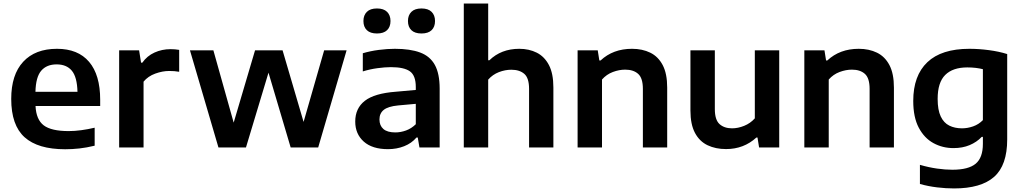

<svg xmlns="http://www.w3.org/2000/svg" viewBox="-20 -828 5746 1078"><path d="M346 10Q193 10 118 -57.5Q43 -125 43 -272.5Q43 -408.5 110.2 -481.2Q177.5 -554 300 -554Q418 -554 480.2 -480.8Q542.5 -407.5 542.5 -268V-233H179.5Q183 -156.5 225.5 -124.2Q268 -92 365.5 -92Q399 -92 436.2 -97Q473.5 -102 511.5 -111V-10Q466.5 1 426 5.5Q385.5 10 346 10ZM298 -466.5Q242 -466.5 211.5 -431Q181 -395.5 179 -312.5H415Q413 -395 383.5 -430.8Q354 -466.5 298 -466.5Z M649 0V-545.5H761L772 -476H779Q805.5 -514 847.5 -533Q889.5 -552 937.5 -552Q962.5 -552 986 -548V-425Q973 -427.5 958.5 -428.5Q944 -429.5 930 -429.5Q892.5 -429.5 851.8 -414.8Q811 -400 786 -369.5V0Z M1206.5 0 1046.5 -545.5H1178L1292 -139.5L1412 -545.5H1566.5L1684.5 -143.5L1800 -545.5H1926L1766.5 0H1612L1487.5 -420L1361 0Z M2158.5 9.5Q2070 9.5 2022.2 -33.2Q1974.5 -76 1974.5 -145.5Q1974.5 -220 2028.5 -262Q2082.5 -304 2202.5 -313L2314.5 -323V-339.5Q2314.5 -404 2281.5 -427.5Q2248.5 -451 2175 -451Q2141.5 -451 2099.2 -445.2Q2057 -439.5 2017 -427V-529Q2058.5 -541.5 2106.8 -547.8Q2155 -554 2197 -554Q2283 -554 2338.8 -533.2Q2394.5 -512.5 2421.5 -463.5Q2448.5 -414.5 2448.5 -330V0H2335L2325.5 -56H2318.5Q2291 -23.5 2249 -7Q2207 9.5 2158.5 9.5ZM2110.5 -157.5Q2110.5 -123 2132.5 -103.8Q2154.5 -84.5 2199.5 -84.5Q2229.5 -84.5 2259.8 -95.5Q2290 -106.5 2314.5 -130.5V-245L2215 -236Q2158.5 -230.5 2134.5 -211Q2110.5 -191.5 2110.5 -157.5ZM2346.5 -640Q2309 -640 2289.8 -658.5Q2270.5 -677 2270.5 -710Q2270.5 -742.5 2289.8 -761.5Q2309 -780.5 2346.5 -780.5Q2384 -780.5 2403.2 -761.5Q2422.5 -742.5 2422.5 -710Q2422.5 -677 2403.2 -658.5Q2384 -640 2346.5 -640ZM2096.5 -640Q2059 -640 2039.8 -658.5Q2020.5 -677 2020.5 -710Q2020.5 -742.5 2039.8 -761.5Q2059 -780.5 2096.5 -780.5Q2134 -780.5 2153.2 -761.5Q2172.5 -742.5 2172.5 -710Q2172.5 -677 2153.2 -658.5Q2134 -640 2096.5 -640Z M2584 0V-808H2721V-489.5H2727.5Q2794 -554 2895.5 -554Q2950.5 -554 2993.8 -532.2Q3037 -510.5 3062 -462.8Q3087 -415 3087 -337V0H2950.5V-329Q2950.5 -390 2923.8 -413.2Q2897 -436.5 2851 -436.5Q2816 -436.5 2781 -423Q2746 -409.5 2721 -381V0Z M3223 0V-545.5H3336L3345 -488.5H3352Q3422 -554 3528.5 -554Q3586.5 -554 3631 -532.2Q3675.5 -510.5 3700.8 -462.5Q3726 -414.5 3726 -336V0H3589.5V-329Q3589.5 -389.5 3563 -413.2Q3536.5 -437 3490 -437Q3456.5 -437 3421 -423.8Q3385.5 -410.5 3360 -381.5V0Z M4056.5 9Q3998 9 3952.8 -12.5Q3907.5 -34 3882 -81.8Q3856.5 -129.5 3856.5 -207.5V-545.5H3993.5V-215.5Q3993.5 -155 4020 -131.2Q4046.5 -107.5 4090 -107.5Q4123.5 -107.5 4158.2 -121.5Q4193 -135.5 4218 -163.5V-545.5H4355V0H4242L4233 -56H4227Q4156 9 4056.5 9Z M4496 0V-545.5H4609L4618 -488.5H4625Q4695 -554 4801.5 -554Q4859.5 -554 4904 -532.2Q4948.5 -510.5 4973.8 -462.5Q4999 -414.5 4999 -336V0H4862.5V-329Q4862.5 -389.5 4836 -413.2Q4809.5 -437 4763 -437Q4729.5 -437 4694 -423.8Q4658.5 -410.5 4633 -381.5V0Z M5336.5 230Q5291 230 5241.2 224Q5191.5 218 5145 205V97.5Q5195 112 5241.2 118.5Q5287.5 125 5327 125Q5417.5 125 5458 91.2Q5498.5 57.5 5498.5 -20.5V-59.5H5492Q5464 -30 5424 -13.2Q5384 3.5 5333.5 3.5Q5272 3.5 5220.8 -24.5Q5169.5 -52.5 5138.5 -111Q5107.5 -169.5 5107.5 -261.5Q5107.5 -403.5 5186.8 -478.8Q5266 -554 5423 -554Q5476 -554 5532.5 -546.5Q5589 -539 5635 -524.5V-45Q5635 100 5561.5 165Q5488 230 5336.5 230ZM5381 -107.5Q5412.5 -107.5 5443.8 -118.5Q5475 -129.5 5498.5 -153.5V-439.5Q5481 -444 5458.8 -446.8Q5436.5 -449.5 5411 -449.5Q5329.5 -449.5 5287 -407.2Q5244.5 -365 5244.5 -273Q5244.5 -210.5 5261.8 -174.2Q5279 -138 5309.8 -122.8Q5340.5 -107.5 5381 -107.5Z"/></svg>

Font: Encode Sans SemiExpanded SemiExpanded SemiBold
Style: Regular
Weight: 600
Width: 6
Designer: Multiple Designers
Foundry: Impallari Type
Version: Version 3.000; ttfautohint (v1.8.3) -l 8 -r 50 -G 200 -x 14 